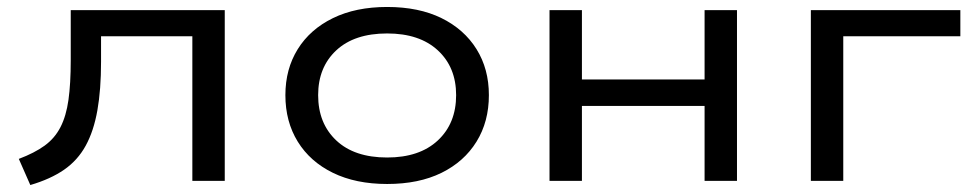

<svg xmlns="http://www.w3.org/2000/svg" viewBox="-20 -519 2794 551"><path d="M67 12 34 -63Q79 -80 108 -101Q137 -122 153.5 -154Q170 -186 176.5 -232.5Q183 -279 183 -346V-490H625V0H532V-415H270V-342Q270 -262 259.5 -202.5Q249 -143 226 -101Q203 -59 164 -32Q125 -5 67 12Z M1091 9Q1001 9 935.5 -23Q870 -55 834.5 -112.5Q799 -170 799 -246Q799 -321 834.5 -378Q870 -435 935.5 -467Q1001 -499 1091 -499Q1182 -499 1247 -467Q1312 -435 1347.5 -378Q1383 -321 1383 -246Q1383 -170 1347.5 -112.5Q1312 -55 1247 -23Q1182 9 1091 9ZM1091 -67Q1184 -67 1236.5 -116Q1289 -165 1289 -246Q1289 -326 1236.5 -374.5Q1184 -423 1091 -423Q997 -423 945 -374.5Q893 -326 893 -246Q893 -165 945 -116Q997 -67 1091 -67Z M1557 0V-490H1650V-291H2002V-490H2095V0H2002V-215H1650V0Z M2307 0V-490H2736V-415H2400V0Z"/></svg>

Font: Nunito Sans 10pt Expanded
Style: Regular
Weight: 400
Width: 7
Designer: Vernon Adams
Foundry: Vernon Adams
Version: Version 3.101;gftools[0.9.27]